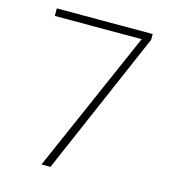

<svg xmlns="http://www.w3.org/2000/svg" viewBox="-107 -800 784 886"><g transform="rotate(15 285.0 -357.0)"><path d="M173 0 470 -678H55V-714H513V-687L216 0Z"/></g></svg>

Font: Noto Sans Armenian ExtraLight
Style: Regular
Weight: 250
Designer: Monotype Design Team
Foundry: Monotype Imaging Inc.
Version: Version 2.007